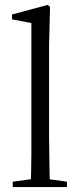

<svg xmlns="http://www.w3.org/2000/svg" viewBox="-20 -763 320 783"><path d="M32 0H253V-22L153 -36H133L32 -22ZM105 0H184Q183 -27 182 -64Q181 -101 181 -140Q180 -179 180 -211V-571L184 -735L175 -743L29 -704V-684L108 -669V-211Q108 -179 108 -140Q107 -101 107 -64Q106 -27 105 0Z"/></svg>

Font: Source Serif 4 48pt
Style: Regular
Weight: 400
Designer: Frank Grie√ühammer
Foundry: Adobe Systems Incorporated
Version: Version 4.004;hotconv 1.0.116;makeotfexe 2.5.65601